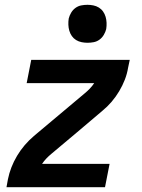

<svg xmlns="http://www.w3.org/2000/svg" viewBox="-20 -779 590 799"><path d="M7 0 13 -33Q18 -58 27.5 -82.5Q37 -107 51 -130.5Q65 -154 82.5 -174.5Q100 -195 121 -213L333 -391Q344 -400 354 -410.5Q364 -421 372 -433H91L110 -530H520L513 -497Q509 -472 499.5 -447.5Q490 -423 476 -399.5Q462 -376 444.5 -355.5Q427 -335 405 -317L300 -228L194 -139Q183 -130 173 -119.5Q163 -109 155 -97H436L417 0ZM344 -601Q332 -601 319.5 -603.5Q307 -606 296.5 -612.5Q286 -619 279 -629Q272 -639 268.5 -651Q265 -663 264.5 -676Q264 -689 266 -702Q269 -714 276 -726Q283 -738 294 -746Q305 -754 318 -756.5Q331 -759 344 -759Q356 -759 368.5 -756.5Q381 -754 391.5 -747.5Q402 -741 409 -731Q416 -721 419.5 -709Q423 -697 423.5 -684Q424 -671 422 -658Q419 -646 412 -634Q405 -622 394 -614Q383 -606 370 -603.5Q357 -601 344 -601Z"/></svg>

Font: Lode
Style: Bold Italic
Weight: 700
Italic angle: -11°
Monospace: yes
Designer: Belleve Invis
Foundry: Belleve Invis
Version: Version 29.2.0; ttfautohint (v1.8.3)